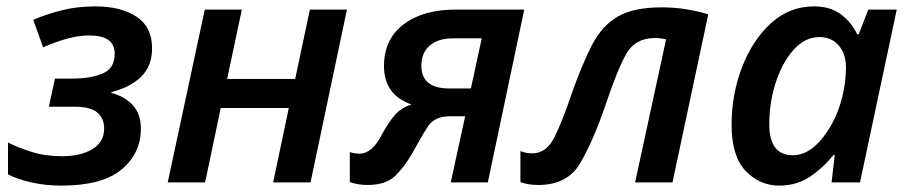

<svg xmlns="http://www.w3.org/2000/svg" viewBox="-20 -571 2844 601"><path d="M172 10Q300 10 360.5 -40.5Q421 -91 421 -168Q421 -214 396 -241.5Q371 -269 329 -280V-283Q387 -297 421.5 -330.5Q456 -364 456 -420Q456 -487 407 -519Q358 -551 279 -551Q223 -551 176 -539.5Q129 -528 84 -509L115 -423Q154 -440 190 -450Q226 -460 260 -460Q339 -460 339 -403Q339 -356 300.5 -340.5Q262 -325 207 -325H152L133 -237H212Q264 -237 285 -218.5Q306 -200 306 -169Q306 -126 269 -104Q232 -82 174 -82Q121 -82 77.5 -96Q34 -110 5 -125V-25Q34 -10 78.5 0Q123 10 172 10Z M505 0 621 -541H737L691 -324H904L950 -541H1066L952 0H835L884 -233H671L622 0Z M1131 8Q1187 8 1216.5 -20Q1246 -48 1272 -94Q1298 -142 1319 -174.5Q1340 -207 1388 -207H1436L1391 0H1507L1621 -541H1406Q1304 -541 1243 -494.5Q1182 -448 1182 -364Q1182 -274 1268 -244Q1236 -234 1216 -211Q1196 -188 1176 -151Q1145 -90 1106 -90Q1088 -90 1075 -95V-1Q1100 8 1131 8ZM1387 -294Q1299 -294 1299 -365Q1299 -406 1325.5 -428.5Q1352 -451 1397 -451H1488L1454 -294Z M1665 8Q1756 8 1796 -60Q1836 -128 1875 -241Q1913 -355 1941 -403.5Q1969 -452 2030 -452Q2047 -452 2065 -448L1968 0H2085L2197 -526Q2169 -535 2131 -541.5Q2093 -548 2051 -548Q1963 -548 1913.5 -519Q1864 -490 1833.5 -431Q1803 -372 1771 -282Q1740 -190 1715 -140.5Q1690 -91 1646 -91Q1626 -91 1609 -98V-1Q1632 8 1665 8Z M2419 10Q2474 10 2515.5 -18Q2557 -46 2589 -86H2593L2583 0H2672L2787 -541H2698L2668 -464H2663Q2646 -500 2613 -525.5Q2580 -551 2528 -551Q2451 -551 2393 -498Q2335 -445 2302.5 -360Q2270 -275 2270 -180Q2270 -82 2314 -36Q2358 10 2419 10ZM2462 -85Q2388 -85 2388 -182Q2388 -251 2408.5 -313.5Q2429 -376 2464.5 -415.5Q2500 -455 2545 -455Q2583 -455 2605.5 -428.5Q2628 -402 2628 -361Q2628 -315 2617 -270Q2599 -195 2555.5 -140Q2512 -85 2462 -85Z"/></svg>

Font: Noto Sans UI Medium
Style: Italic
Weight: 500
Italic angle: -12°
Designer: Monotype Design Team
Foundry: Monotype Imaging Inc.
Version: Version 1.901